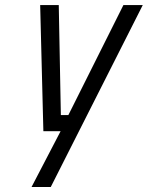

<svg xmlns="http://www.w3.org/2000/svg" viewBox="-20 -520 586 761"><path d="M139.2 -500H212.9L221.2 -64H251L469.2 -500H545.9L181.2 221.2H105L220.2 0H151.9Z"/></svg>

Font: TitilliumWeb-Italic
Style: Italic
Weight: 400
Italic angle: -13°
Version: Version 1.001;PS 57.000;hotconv 1.0.70;makeotf.lib2.5.55311